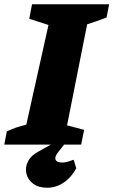

<svg xmlns="http://www.w3.org/2000/svg" viewBox="-55 -677 531 899"><path d="M-35 0 -23 -62Q-1 -72 21.5 -80Q44 -88 68 -93L172 -560L82 -589L95 -657H456L444 -595Q420 -586 397.5 -578Q375 -570 353 -563L259 -90L339 -69L325 0ZM166 202Q125 202 100 183Q75 164 68.5 135.5Q62 107 76 79Q90 51 126 32L233 -28H268L219 33Q200 56 205 70Q210 84 237 84Q249 84 262.5 80Q276 76 290 71L302 111Q278 155 242.5 178.5Q207 202 166 202Z"/></svg>

Font: Piazzolla SC ExtraBold
Style: Italic
Weight: 800
Italic angle: -11.3°
Designer: Juan Pablo del Peral
Foundry: Huerta Tipografica
Version: Version 1.330